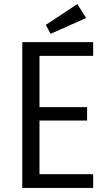

<svg xmlns="http://www.w3.org/2000/svg" viewBox="-20 -928 540 948"><path d="M410 -333H175V-68H440V0H90V-720H440V-652H175V-399H410ZM362 -908 405 -839 230 -761 206 -805Z"/></svg>

Font: Carrois Gothic
Style: Regular
Weight: 400
Designer: Ralph du Carrois
Foundry: Ralph du Carrois
Version: Version 1.002